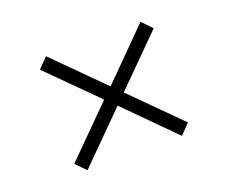

<svg xmlns="http://www.w3.org/2000/svg" viewBox="-76 -633 756 636"><g transform="rotate(-20 302.0 -315.0)"><path d="M135 -114 101 -149 267 -315 101 -481 135 -516 302 -349 468 -516 502 -481 336 -315 502 -149 468 -114 302 -281Z"/></g></svg>

Font: Work Sans Light
Style: Regular
Weight: 300
Designer: Wei Huang
Foundry: Wei Huang
Version: Version 2.012; ttfautohint (v1.8.3)